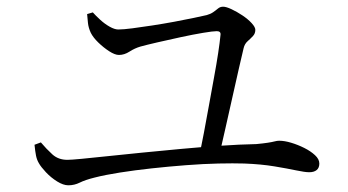

<svg xmlns="http://www.w3.org/2000/svg" viewBox="-20 -649 1040 573"><path d="M574 -182Q581 -213 588.5 -252.5Q596 -292 603.5 -334Q611 -376 618.5 -416.5Q626 -457 631 -490Q636 -523 638 -544Q640 -556 627 -556Q616 -556 586 -551Q556 -546 519 -538Q482 -530 449.5 -522.5Q417 -515 399 -510Q382 -505 366.5 -495Q351 -485 335 -485Q323 -485 306 -496Q289 -507 273.5 -522Q258 -537 251 -551Q244 -566 242.5 -580.5Q241 -595 240 -607L257 -612Q265 -603 278.5 -590.5Q292 -578 307 -569.5Q322 -561 333 -561Q348 -561 375 -564.5Q402 -568 434.5 -573Q467 -578 499.5 -584Q532 -590 558 -595.5Q584 -601 597 -604Q608 -607 616 -612.5Q624 -618 630.5 -623.5Q637 -629 646 -629Q655 -629 671 -621.5Q687 -614 703.5 -603Q720 -592 731 -580Q742 -568 742 -560Q742 -549 735 -541.5Q728 -534 719 -526Q710 -518 707 -505Q702 -484 693 -445Q684 -406 673.5 -358.5Q663 -311 652.5 -265Q642 -219 634 -184ZM184 -96Q169 -96 150.5 -107.5Q132 -119 117 -135Q102 -151 96 -162Q90 -172 87.5 -184.5Q85 -197 83 -217L102 -224Q118 -205 136 -188.5Q154 -172 181 -172Q192 -172 223.5 -175Q255 -178 302 -183Q349 -188 404.5 -193.5Q460 -199 519.5 -204.5Q579 -210 637 -214Q695 -218 745 -219Q766 -221 779 -223Q792 -225 799.5 -227Q807 -229 813 -229Q829 -229 849 -223Q869 -217 888 -207.5Q907 -198 920 -186Q933 -174 933 -161Q933 -148 925 -141.5Q917 -135 903 -135Q890 -135 864 -140.5Q838 -146 799 -152.5Q760 -159 709 -161Q677 -162 632 -161Q587 -160 535 -156Q483 -152 432.5 -146.5Q382 -141 337.5 -134Q293 -127 262 -119Q234 -112 218 -104Q202 -96 184 -96Z"/></svg>

Font: Noto Serif JP ExtraLight
Style: Regular
Weight: 400
Version: Version 2.003-H1;hotconv 1.1.1;makeotfexe 2.6.0